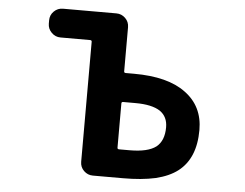

<svg xmlns="http://www.w3.org/2000/svg" viewBox="-52 -820 1104 864"><g transform="rotate(5 500.0 -388.0)"><path d="M397.5 -19.5Q374 -19.5 356.9 -36.1Q339.8 -52.7 339.8 -77.1V-619.1Q339.8 -626 332 -626H198.2Q174.8 -626 157.7 -643.1Q140.6 -660.2 140.6 -683.6V-698.2Q140.6 -722.7 157.7 -739.3Q174.8 -755.9 198.2 -755.9H439.5Q462.9 -755.9 480 -739.3Q497.1 -722.7 497.1 -698.2V-499Q497.1 -492.2 504.9 -492.2H542Q695.3 -492.2 775.4 -432.6Q857.4 -373 857.4 -265.6Q857.4 -201.2 837.9 -154.3Q818.4 -107.4 779.8 -77.6Q741.2 -47.9 679.7 -33.2Q618.2 -19.5 533.2 -19.5ZM552.7 -147.5Q634.8 -147.5 671.9 -175.8Q707 -204.1 707 -264.6Q707 -312.5 671.9 -336.9Q634.8 -361.3 559.6 -361.3Q558.6 -361.3 556.6 -361.3H504.9Q497.1 -361.3 497.1 -354.5V-154.3Q497.1 -147.5 504.9 -147.5Z"/></g></svg>

Font: Rounded Mgen+ 1mn bold
Style: Bold
Weight: 700
Designer: [Source Han Sans]
Ryoko NISHIZUKA  (kana & ideographs); Paul D. Hunt (Latin, Greek & Cyrillic); Wenlong ZHANG  (bopomofo
Version: Version 1.059.20150602